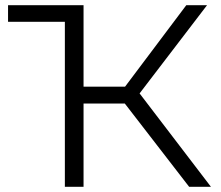

<svg xmlns="http://www.w3.org/2000/svg" viewBox="-20 -720 853 740"><path d="M461 -321H302V0H230V-636H11V-700H302V-386H462L698 -700H778L518 -360L793 0H709Z"/></svg>

Font: CMG Sans
Style: Regular
Weight: 400
Designer: Julieta Ulanovsky
Foundry: Julieta Ulanovsky
Version: Version 7.200